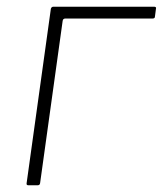

<svg xmlns="http://www.w3.org/2000/svg" viewBox="-20 -550 483 570"><path d="M64 0Q58 0 59 -6L131 -524Q133 -530 138 -530H438Q441 -530 442.5 -528.5Q444 -527 443 -524L440 -501Q440 -495 433 -495H174Q167 -495 166 -488L99 -6Q98 0 92 0Z"/></svg>

Font: Libre Franklin Thin
Style: Italic
Weight: 100
Italic angle: -8°
Designer: Pablo Impallari, Rodrigo Fuenzalida, Nhung Nguyen
Foundry: Impallari Type
Version: Version 3.000